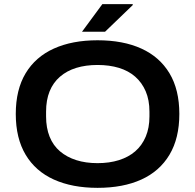

<svg xmlns="http://www.w3.org/2000/svg" viewBox="-20 -893 940 925"><path d="M450 12Q328 12 239.5 -28Q151 -68 103.5 -147.5Q56 -227 56 -344Q56 -461 103.5 -540Q151 -619 239.5 -659Q328 -699 450 -699Q573 -699 661 -659Q749 -619 796.5 -540Q844 -461 844 -344Q844 -227 796.5 -147.5Q749 -68 661 -28Q573 12 450 12ZM450 -107Q507 -107 553 -121.5Q599 -136 631.5 -164Q664 -192 682 -234.5Q700 -277 700 -332V-355Q700 -411 682 -453Q664 -495 631.5 -523.5Q599 -552 553 -566Q507 -580 450 -580Q393 -580 347.5 -566Q302 -552 269 -523.5Q236 -495 219 -453Q202 -411 202 -355V-332Q202 -277 219 -234.5Q236 -192 269 -164Q302 -136 347.5 -121.5Q393 -107 450 -107ZM375 -740 473 -873H619L620 -869L486 -740Z"/></svg>

Font: Archivo SemiBold SemiExpanded
Style: Regular
Weight: 600
Width: 6
Version: Version 2.001